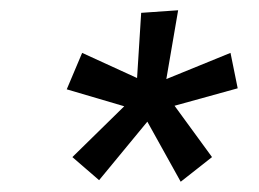

<svg xmlns="http://www.w3.org/2000/svg" viewBox="-20 -779 504 374"><path d="M121 -473 222 -572 110 -605 140 -676 247 -627 255 -754 327 -759 304 -625 429 -676 443 -607 320 -573 393 -473 332 -425 267 -542 173 -428Z"/></svg>

Font: Andada Pro Medium
Style: Italic
Weight: 500
Italic angle: -7°
Designer: Carolina Giovagnoli
Foundry: Huerta Tipografica
Version: Version 3.005; ttfautohint (v1.8.4)